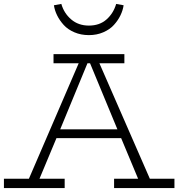

<svg xmlns="http://www.w3.org/2000/svg" viewBox="-24 -963 913 983"><path d="M431.2 -783.2Q390.6 -783.2 356.9 -797.6Q323.2 -812 302.2 -835.2Q281.2 -858.4 268.6 -884Q255.9 -909.7 252 -936L290 -942.9Q303.7 -895 340.6 -863.5Q377.4 -832 431.2 -832Q485.8 -832 521.2 -863.3Q556.6 -894.5 570.8 -942.9L608.9 -936Q605 -909.7 592.5 -884Q580.1 -858.4 559.1 -835.2Q538.1 -812 504.6 -797.6Q471.2 -783.2 431.2 -783.2ZM743.2 -47.9H869.1V0H560.1V-47.9H683.1L596.2 -255.9H265.1L178.2 -47.9H307.1V0H-3.9V-47.9H124L378.9 -639.2H250V-686H612.8V-639.2H484.9ZM284.2 -300.8H577.1L437 -639.2H423.8Z"/></svg>

Font: BioRhyme Light
Style: Regular
Weight: 300
Designer: Aoife Mooney
Foundry: Aoife Mooney Type
Version: Version 1.500;PS 001.500;hotconv 1.0.88;makeotf.lib2.5.64775